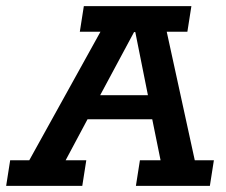

<svg xmlns="http://www.w3.org/2000/svg" viewBox="-51 -603 733 623"><path d="M-31 0 -18 -83H44L275 -500H208L221 -583H570L557 -500H490L581 -83H643L630 0H390L403 -83H470L443 -216H233L162 -83H229L216 0ZM274 -294H429L388 -499H384Z"/></svg>

Font: Rokkitt SemiBold SemiBold
Style: Italic
Weight: 600
Italic angle: -9°
Version: Version 3.103